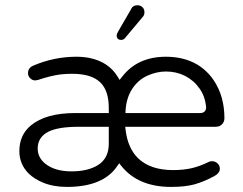

<svg xmlns="http://www.w3.org/2000/svg" viewBox="-20 -716 930 736"><path d="M124.5 -146.5Q124.5 -189.9 165 -210.9Q202.6 -230 281.2 -230H397V-165Q397 -109.4 356 -83.5Q317.4 -59.1 253.9 -59.1Q190.4 -59.1 153.8 -88.4Q124.5 -111.8 124.5 -146.5ZM770 -306.6Q770 -305.7 770 -304.4Q770 -303.2 770 -302Q770 -300.8 769.5 -299.1Q769 -297.4 768.6 -295.4Q767.1 -291.5 764.2 -288.6Q758.3 -282.7 748 -282.7H460.9L461.4 -293.5Q464.4 -340.3 486.3 -374.5Q508.8 -409.7 545.9 -426.3Q581.1 -441.9 616.2 -441.9Q655.8 -441.9 689 -425.3Q722.7 -408.2 744.6 -377Q765.6 -348.6 770 -306.6ZM236.3 0.5Q375.5 0.5 429.2 -79.1L437 -90.3L445.3 -79.6Q509.8 0.5 635.7 0.5Q689.9 0.5 725.6 -9.3Q761.7 -19.5 801.8 -41Q822.8 -52.7 822.8 -69.3Q822.8 -81.5 813.7 -89.8Q804.7 -98.1 793 -98.1Q785.6 -98.1 779.8 -95.2Q747.6 -79.1 715.6 -71.5Q683.6 -64 643.6 -64Q555.2 -64 508.3 -110.4Q469.7 -148.9 461.4 -218.3L460 -230H806.6Q821.8 -230 831.1 -239.5Q840.3 -249 840.3 -262.7Q840.3 -347.2 799.3 -408.2Q774.4 -445.3 735.8 -468.8Q684.6 -498.5 616.2 -498.5Q506.8 -498.5 447.8 -421.4L438.5 -409.7L430.7 -422.4Q396.5 -478.5 323.7 -493.7Q299.8 -498.5 272.5 -498.5Q187.5 -498.5 107.4 -464.4Q99.6 -460.9 95.2 -456.5Q87.4 -448.7 87.4 -435.5Q87.4 -424.3 95.5 -416.3Q103.5 -408.2 113.8 -407.7L124.5 -409.2Q175.8 -426.3 211.9 -430.7Q232.9 -433.1 256.8 -433.1Q331.5 -433.1 365.2 -399.4Q397 -367.7 397 -302.7V-282.7H269.5Q155.8 -282.7 98.6 -235.4Q54.2 -198.7 54.2 -136.7Q54.2 -86.9 89.4 -51.3Q110.8 -30.3 144.5 -16.1Q184.6 0.5 236.3 0.5ZM459 -569.8 526.9 -650.9Q533.7 -657.7 533.7 -668.9Q533.7 -681.2 526.1 -688.5Q518.6 -695.8 506.8 -695.8Q494.6 -695.8 487.8 -689Q484.9 -686 482.9 -681.6L432.6 -594.7Q427.2 -585 427.2 -580.1Q427.2 -571.8 431.6 -567.4Q436.5 -563 444.8 -563Q453.1 -563 459 -569.8Z"/></svg>

Font: YuPearl-ExtraLight
Style: ExtraLight
Weight: 200
Designer: Max Yao
Foundry: Max-Everyday
Version: Version 1.011; ttfautohint (v1.8.3)